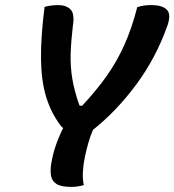

<svg xmlns="http://www.w3.org/2000/svg" viewBox="-20 -727 685 754"><path d="M309 0Q298 3 286 5Q274 7 260 7Q220 7 202 -4.5Q184 -16 180.5 -36.5Q177 -57 181 -83Q187 -120 198.5 -154Q210 -188 228 -224Q221 -229 215 -238Q179 -287 160.5 -349Q142 -411 141 -496.5Q140 -582 155 -700Q180 -707 209 -707Q239 -707 256.5 -690.5Q274 -674 266 -624Q259 -565 257.5 -515.5Q256 -466 264 -417.5Q272 -369 292 -313L302 -311Q359 -372 399.5 -429.5Q440 -487 469 -552Q498 -617 519 -699Q532 -703 544.5 -705Q557 -707 574 -707Q618 -707 635.5 -688.5Q653 -670 637 -625Q592 -499 515 -395Q438 -291 345 -217Q334 -191 326.5 -164.5Q319 -138 313 -109Q307 -80 305.5 -52.5Q304 -25 309 0Z"/></svg>

Font: Recursive Mn Csl St SmB
Style: Italic
Weight: 600
Italic angle: -15°
Monospace: yes
Version: Version 1.079;hotconv 1.0.112;makeotfexe 2.5.65598; ttfautoh